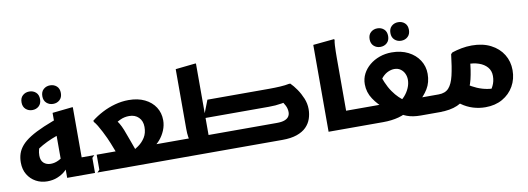

<svg xmlns="http://www.w3.org/2000/svg" viewBox="-63 -1199 4441 1616"><g transform="rotate(-10 2158.0 -390.5)"><path d="M432.5 -206.1Q395.3 -173.9 361.6 -157.1Q327.8 -140.3 293.6 -140.3Q256.6 -140.3 233.1 -161.6Q209.6 -182.9 209.6 -225.2Q209.6 -251.2 216.5 -276.6Q223.4 -301.9 237.4 -322.9L175.4 -253.7Q214.5 -284.2 255.1 -306.7Q295.7 -329.3 338.5 -346.9Q381.2 -364.5 425.4 -380.1L465.7 -524.7Q364.5 -490.5 292.1 -459.6Q219.6 -428.6 171.7 -398.5Q123.7 -368.3 96.4 -336.5Q69.1 -304.7 57.5 -269.8Q46 -234.9 46 -194.3Q46 -135.1 72.3 -91.5Q98.7 -47.8 142.5 -23.9Q186.4 0 238.8 0Q287.7 0 325.7 -15.6Q363.6 -31.1 389.4 -53Q415.2 -74.8 427 -93.1ZM666.4 0 686.4 -20V-148.7H486.4L558 -77.1V-577.6H547.2L382 -560V-97.4L408 -138.1V0ZM400.5 -633.5Q367.7 -633.5 344.5 -654.4Q321.3 -675.4 321.3 -712.7Q321.3 -750.7 344.5 -771.3Q367.7 -791.9 400.5 -791.9Q434 -791.9 456.9 -771.3Q479.7 -750.7 479.7 -712.7Q479.7 -675.4 456.9 -654.4Q434 -633.5 400.5 -633.5ZM219.1 -612.7Q186.3 -612.7 163.1 -633.6Q139.9 -654.6 139.9 -691.9Q139.9 -729.9 163.1 -750.5Q186.3 -771.1 219.1 -771.1Q252.6 -771.1 275.5 -750.5Q298.3 -729.9 298.3 -691.9Q298.3 -654.6 275.5 -633.6Q252.6 -612.7 219.1 -612.7Z M666 -148.7H914L884.6 -56.1L819 -223.6Q812 -242.3 798.8 -270.6Q785.7 -298.8 770 -329.6Q754.4 -360.3 738.9 -385.7Q723.4 -411.1 711 -424.4L708.2 -435.2Q750 -468.7 802.3 -496Q854.5 -523.3 912.9 -539.3Q971.2 -555.2 1029.8 -555.2Q1109 -555.2 1167.1 -526.9Q1225.2 -498.5 1256.7 -449.5Q1288.2 -400.4 1288.2 -337.6Q1288.2 -293.9 1270.8 -251.8Q1253.4 -209.7 1224.3 -176Q1195.1 -142.2 1159.6 -121.9L1124.1 -148.7H1371.6V-20L1351.6 0H646V-128.7ZM1034.1 -83.8 969.2 -114.5Q1006.7 -133.3 1042 -158.4Q1077.4 -183.4 1100.4 -220.2Q1123.4 -256.9 1123.4 -309.2Q1123.4 -360.5 1092.5 -391.2Q1061.7 -422 1011.7 -422Q969 -422 933.5 -404.8Q897.9 -387.6 875.8 -373L884.1 -422.2Q907 -397.3 921.6 -372.4Q936.2 -347.4 950.1 -313.2Q963.9 -278.9 982.6 -225.6Z M1618.4 -148.7H2225.9Q2268.4 -148.7 2292.9 -158.1Q2317.5 -167.5 2328.4 -183.9Q2339.4 -200.2 2339.4 -221.3Q2339.4 -250.9 2325.7 -278.3Q2312.1 -305.7 2294.5 -323.8L2367.3 -317.8Q2325.4 -308.3 2295.5 -303.3Q2265.5 -298.4 2239.6 -296.3Q2213.8 -294.3 2183.4 -294.3H1626.8L1684.6 -443H2214.2Q2261.6 -443 2307.3 -445.7Q2353 -448.4 2383 -455H2395Q2420.7 -429.9 2446.9 -392Q2473.1 -354 2491.5 -309.3Q2509.8 -264.5 2509.8 -217.5Q2509.8 -174.3 2496.4 -135.2Q2483 -96 2452.8 -65.6Q2422.5 -35.1 2371.9 -17.6Q2321.3 0 2247.6 0H1618.4ZM1330 0V-128.7L1350 -148.7H1546.1L1487.6 -122.1Q1475.9 -134 1471.2 -162.7Q1466.5 -191.3 1466.5 -232.8V-742.4L1631.7 -760H1642.5V-75.6L1570.9 -148.7H1773.7V-20L1753.7 0Z M2784.7 0V-148.7H2948V-20L2928 0ZM2642.2 -742.4 2823.4 -760 2826.2 -752Q2822.2 -734 2820.7 -707Q2819.2 -680 2818.7 -652Q2818.2 -624 2818.2 -604V0H2642.2Z M3279.7 -565.7Q3359.5 -565.7 3420.1 -535.1Q3480.6 -504.5 3514.3 -452.3Q3548 -400.1 3548 -336.2Q3548 -263 3514.5 -208.3Q3480.9 -153.6 3428.2 -111.2L3392 -148.7H3628.5L3628.8 -20L3608.8 0H3430.6Q3362.1 0 3313.5 -18.2Q3264.9 -36.3 3228.7 -68.9L3357.8 -73.1Q3303.7 -32.8 3243 -16.4Q3182.3 0 3109.2 0H2928V-128.7L2948 -148.7H3184.3L3144.9 -110.5Q3088.6 -155.6 3050.1 -213.6Q3011.6 -271.6 3011.6 -340.4Q3011.6 -388.2 3032.6 -429Q3053.7 -469.7 3090.8 -500.5Q3127.9 -531.3 3176.5 -548.5Q3225 -565.7 3279.7 -565.7ZM3132.3 -304 3148.2 -434.1Q3157.1 -376.8 3177.2 -329.6Q3197.2 -282.4 3222.4 -246.4Q3247.6 -210.4 3272.8 -186.4Q3298 -162.3 3316.6 -151.3L3263.8 -137.4Q3295.6 -154.6 3320.7 -183.1Q3345.8 -211.6 3360.6 -246.2Q3375.5 -280.8 3375.5 -315.7Q3375.5 -343.6 3364.1 -368.3Q3352.7 -392.9 3330.7 -408.5Q3308.8 -424.1 3278 -424.1Q3253.4 -424.1 3226.2 -412.5Q3199 -400.9 3174.6 -374.8Q3150.2 -348.8 3132.3 -304ZM3377.9 -648.3Q3345.1 -648.3 3321.9 -669.3Q3298.7 -690.2 3298.7 -727.5Q3298.7 -765.5 3321.9 -786.1Q3345.1 -806.7 3377.9 -806.7Q3411.4 -806.7 3434.3 -786.1Q3457.1 -765.5 3457.1 -727.5Q3457.1 -690.2 3434.3 -669.3Q3411.4 -648.3 3377.9 -648.3ZM3196.5 -627.5Q3163.7 -627.5 3140.5 -648.5Q3117.3 -669.4 3117.3 -706.7Q3117.3 -744.7 3140.5 -765.3Q3163.7 -785.9 3196.5 -785.9Q3230 -785.9 3252.9 -765.3Q3275.7 -744.7 3275.7 -706.7Q3275.7 -669.4 3252.9 -648.5Q3230 -627.5 3196.5 -627.5Z M3954.3 -506.1Q4047.6 -506.1 4115.7 -471.1Q4183.8 -436.1 4220.5 -376.4Q4257.2 -316.7 4257.2 -242.1Q4257.2 -166.4 4222.5 -105.6Q4187.8 -44.7 4125.5 -9.3Q4063.2 26.1 3979.7 26.1Q3925.6 26.1 3874.4 10.4Q3823.3 -5.2 3777.7 -37.5Q3732.2 -69.8 3694.2 -120.5L3824.1 -220.1Q3854.6 -190.6 3894.6 -168.2Q3934.5 -145.8 3977.7 -133Q4020.9 -120.2 4061 -118.8Q4078.6 -118.1 4088.1 -118.4Q4097.5 -118.7 4104.3 -119L4020.3 -70.2Q4048.9 -102.2 4067.4 -139.8Q4085.9 -177.3 4085.9 -222.5Q4085.9 -267.4 4059.6 -298Q4033.4 -328.6 3988 -344.1Q3942.7 -359.6 3885.6 -357.8L3919.3 -389.5Q3912.1 -298.9 3894.7 -226.6Q3877.3 -154.3 3841.2 -104Q3805 -53.7 3744.1 -26.8Q3683.2 0 3589 0V-128.7L3609 -148.7Q3665.7 -148.7 3695.9 -182Q3726.2 -215.3 3742.6 -285Q3759 -354.6 3771.4 -464.2L3784.6 -476.9Q3822.3 -489.4 3865.9 -497.8Q3909.5 -506.1 3954.3 -506.1Z"/></g></svg>

Font: Kufam
Style: Regular
Weight: 400
Designer: Wael Morcos, Artur Schmal
Foundry: Original Type
Version: Version 1.301; ttfautohint (v1.8.3)